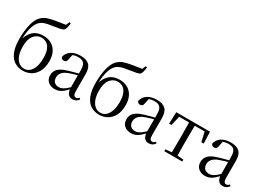

<svg xmlns="http://www.w3.org/2000/svg" viewBox="-12 -1658 3429 2494"><g transform="rotate(30 1703.0 -411.0)"><path d="M308.7 14.6Q235 14.6 180.2 -20.7Q125.4 -56 94.7 -130.7Q64 -205.4 64 -323.6Q64 -448.4 88 -543.3Q111.9 -638.2 158.2 -681.9Q196.9 -718.7 242.7 -733.9Q288.6 -749.1 353.5 -760.1Q389.6 -766.9 428.3 -771.9Q467 -776.9 498.6 -782.7L519.9 -835.6L542.2 -829.8Q537.9 -791 530.9 -764.1Q524 -737.2 511.7 -722.5Q496.4 -707.9 456.8 -700.5Q417.2 -693.1 365.8 -685.1Q321 -679.1 287.6 -671.8Q254.1 -664.5 229.3 -654.7Q204.6 -644.9 184.7 -628.1Q145.8 -595.4 121.9 -524.7Q98.1 -454.1 92.9 -325.7L88.5 -327.7Q107.2 -387.9 137.1 -429.7Q167.1 -471.4 211.8 -493Q256.5 -514.6 317.8 -514.6Q383.2 -514.6 435.1 -486.7Q487 -458.7 517.4 -403.4Q547.8 -348.1 547.8 -266.3Q547.8 -168.8 513.6 -106.7Q479.5 -44.6 424.7 -15Q369.9 14.6 308.7 14.6ZM309.3 -16.4Q354.9 -16.4 388.7 -45.6Q422.5 -74.7 441.6 -129.3Q460.7 -183.9 460.7 -259.1Q460.7 -335.8 441.8 -384.7Q422.8 -433.6 388.6 -456.9Q354.3 -480.3 308.9 -480.3Q242.3 -480.3 197.2 -425.1Q152.1 -369.8 152.1 -260.3Q152.1 -181.7 172.5 -127.1Q192.9 -72.5 228.7 -44.5Q264.5 -16.4 309.3 -16.4Z M784.7 14.6Q725.5 14.6 686.1 -19.1Q646.6 -52.8 646.6 -115.1Q646.6 -153.9 663.8 -184.3Q680.9 -214.6 720.4 -239Q759.9 -263.5 825.9 -282.3Q867.8 -294.9 913.8 -306.7Q959.8 -318.5 999.8 -327.7V-303.3Q959.8 -293.3 918.7 -281.5Q877.6 -269.7 843.6 -257Q780.3 -233.6 753.6 -201.7Q726.9 -169.7 726.9 -128.2Q726.9 -81.6 752.5 -58Q778.2 -34.4 820.1 -34.4Q842.6 -34.4 864.6 -43.3Q886.6 -52.2 914.7 -74.2Q942.7 -96.3 980.8 -134.4L989.5 -87.1H965.9Q934.7 -53.7 907.5 -31.1Q880.2 -8.4 851.1 3.1Q822 14.6 784.7 14.6ZM1051.8 13.6Q1007.1 13.6 984.8 -16.6Q962.5 -46.7 959.2 -99.7V-103.3V-359Q959.2 -415 947.1 -445.3Q934.9 -475.6 909.7 -487.6Q884.6 -499.6 845 -499.6Q816.3 -499.6 787.1 -491.4Q757.9 -483.2 724.7 -464.7L768.2 -491.9L751.8 -412.7Q748.2 -386 735.7 -375.2Q723.1 -364.3 704.4 -364.3Q668.2 -364.3 660.5 -399.7Q675.4 -461 729.1 -495.8Q782.8 -530.6 867.2 -530.6Q954.5 -530.6 996.8 -489.2Q1039 -447.8 1039 -354.6V-107.7Q1039 -60.8 1050.1 -44.2Q1061.1 -27.5 1081.4 -27.5Q1094 -27.5 1104 -33.2Q1114 -38.8 1126.4 -52.1L1142.1 -36.7Q1126.2 -10.7 1103.6 1.4Q1081 13.6 1051.8 13.6Z M1452.7 14.6Q1379 14.6 1324.2 -20.7Q1269.4 -56 1238.7 -130.7Q1208 -205.4 1208 -323.6Q1208 -448.4 1232 -543.3Q1255.9 -638.2 1302.2 -681.9Q1340.9 -718.7 1386.7 -733.9Q1432.6 -749.1 1497.5 -760.1Q1533.6 -766.9 1572.3 -771.9Q1611 -776.9 1642.6 -782.7L1663.9 -835.6L1686.2 -829.8Q1681.9 -791 1674.9 -764.1Q1668 -737.2 1655.7 -722.5Q1640.4 -707.9 1600.8 -700.5Q1561.2 -693.1 1509.8 -685.1Q1465 -679.1 1431.6 -671.8Q1398.1 -664.5 1373.3 -654.7Q1348.6 -644.9 1328.7 -628.1Q1289.8 -595.4 1265.9 -524.7Q1242.1 -454.1 1236.9 -325.7L1232.5 -327.7Q1251.2 -387.9 1281.1 -429.7Q1311.1 -471.4 1355.8 -493Q1400.5 -514.6 1461.8 -514.6Q1527.2 -514.6 1579.1 -486.7Q1631 -458.7 1661.4 -403.4Q1691.8 -348.1 1691.8 -266.3Q1691.8 -168.8 1657.6 -106.7Q1623.5 -44.6 1568.7 -15Q1513.9 14.6 1452.7 14.6ZM1453.3 -16.4Q1498.9 -16.4 1532.7 -45.6Q1566.5 -74.7 1585.6 -129.3Q1604.7 -183.9 1604.7 -259.1Q1604.7 -335.8 1585.8 -384.7Q1566.8 -433.6 1532.6 -456.9Q1498.3 -480.3 1452.9 -480.3Q1386.3 -480.3 1341.2 -425.1Q1296.1 -369.8 1296.1 -260.3Q1296.1 -181.7 1316.5 -127.1Q1336.9 -72.5 1372.7 -44.5Q1408.5 -16.4 1453.3 -16.4Z M1928.7 14.6Q1869.5 14.6 1830.1 -19.1Q1790.6 -52.8 1790.6 -115.1Q1790.6 -153.9 1807.8 -184.3Q1824.9 -214.6 1864.4 -239Q1903.9 -263.5 1969.9 -282.3Q2011.8 -294.9 2057.8 -306.7Q2103.8 -318.5 2143.8 -327.7V-303.3Q2103.8 -293.3 2062.7 -281.5Q2021.6 -269.7 1987.6 -257Q1924.3 -233.6 1897.6 -201.7Q1870.9 -169.7 1870.9 -128.2Q1870.9 -81.6 1896.5 -58Q1922.2 -34.4 1964.1 -34.4Q1986.6 -34.4 2008.6 -43.3Q2030.6 -52.2 2058.7 -74.2Q2086.7 -96.3 2124.8 -134.4L2133.5 -87.1H2109.9Q2078.7 -53.7 2051.5 -31.1Q2024.2 -8.4 1995.1 3.1Q1966 14.6 1928.7 14.6ZM2195.8 13.6Q2151.1 13.6 2128.8 -16.6Q2106.5 -46.7 2103.2 -99.7V-103.3V-359Q2103.2 -415 2091.1 -445.3Q2078.9 -475.6 2053.7 -487.6Q2028.6 -499.6 1989 -499.6Q1960.3 -499.6 1931.1 -491.4Q1901.9 -483.2 1868.7 -464.7L1912.2 -491.9L1895.8 -412.7Q1892.2 -386 1879.7 -375.2Q1867.1 -364.3 1848.4 -364.3Q1812.2 -364.3 1804.5 -399.7Q1819.4 -461 1873.1 -495.8Q1926.8 -530.6 2011.2 -530.6Q2098.5 -530.6 2140.8 -489.2Q2183 -447.8 2183 -354.6V-107.7Q2183 -60.8 2194.1 -44.2Q2205.1 -27.5 2225.4 -27.5Q2238 -27.5 2248 -33.2Q2258 -38.8 2270.4 -52.1L2286.1 -36.7Q2270.2 -10.7 2247.6 1.4Q2225 13.6 2195.8 13.6Z M2299.3 -341.2 2306.1 -516H2811.9L2818.7 -341.2H2783.1L2742.8 -513.4L2785.2 -483.7H2332.7L2375.2 -513.4L2335.3 -341.2ZM2424.2 0V-27.8L2538.9 -38.6H2579.3L2693.8 -27.8V0ZM2515.2 0Q2516.2 -24.4 2516.8 -65.3Q2517.4 -106.3 2517.9 -150.3Q2518.4 -194.3 2518.4 -228.5V-288.3Q2518.4 -321.7 2517.9 -365.7Q2517.4 -409.7 2516.8 -450.7Q2516.2 -491.8 2515.2 -516H2602.8Q2601.8 -491.8 2601.3 -450.7Q2600.8 -409.7 2600.3 -365.7Q2599.8 -321.7 2599.8 -288.3V-228.5Q2599.8 -194.3 2600.3 -150.3Q2600.8 -106.3 2601.3 -65.3Q2601.8 -24.4 2602.8 0Z M3038.7 14.6Q2979.5 14.6 2940.1 -19.1Q2900.6 -52.8 2900.6 -115.1Q2900.6 -153.9 2917.8 -184.3Q2934.9 -214.6 2974.4 -239Q3013.9 -263.5 3079.9 -282.3Q3121.8 -294.9 3167.8 -306.7Q3213.8 -318.5 3253.8 -327.7V-303.3Q3213.8 -293.3 3172.7 -281.5Q3131.6 -269.7 3097.6 -257Q3034.3 -233.6 3007.6 -201.7Q2980.9 -169.7 2980.9 -128.2Q2980.9 -81.6 3006.5 -58Q3032.2 -34.4 3074.1 -34.4Q3096.6 -34.4 3118.6 -43.3Q3140.6 -52.2 3168.7 -74.2Q3196.7 -96.3 3234.8 -134.4L3243.5 -87.1H3219.9Q3188.7 -53.7 3161.5 -31.1Q3134.2 -8.4 3105.1 3.1Q3076 14.6 3038.7 14.6ZM3305.8 13.6Q3261.1 13.6 3238.8 -16.6Q3216.5 -46.7 3213.2 -99.7V-103.3V-359Q3213.2 -415 3201.1 -445.3Q3188.9 -475.6 3163.7 -487.6Q3138.6 -499.6 3099 -499.6Q3070.3 -499.6 3041.1 -491.4Q3011.9 -483.2 2978.7 -464.7L3022.2 -491.9L3005.8 -412.7Q3002.2 -386 2989.7 -375.2Q2977.1 -364.3 2958.4 -364.3Q2922.2 -364.3 2914.5 -399.7Q2929.4 -461 2983.1 -495.8Q3036.8 -530.6 3121.2 -530.6Q3208.5 -530.6 3250.8 -489.2Q3293 -447.8 3293 -354.6V-107.7Q3293 -60.8 3304.1 -44.2Q3315.1 -27.5 3335.4 -27.5Q3348 -27.5 3358 -33.2Q3368 -38.8 3380.4 -52.1L3396.1 -36.7Q3380.2 -10.7 3357.6 1.4Q3335 13.6 3305.8 13.6Z"/></g></svg>

Font: Noto Serif HK ExtraLight
Style: Regular
Weight: 200
Designer: Ryoko NISHIZUKA 西塚涼子 (kana & ideographs); Frank Grießhammer (Latin, Greek & Cyrillic); Wenlong ZHANG 张文龙 (bopomofo); San
Foundry: Adobe
Version: Version 2.002-H1;hotconv 1.1.0;makeotfexe 2.6.0